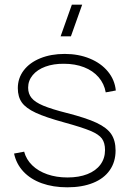

<svg xmlns="http://www.w3.org/2000/svg" viewBox="-20 -785 554 819"><path d="M282.5 -630H238.5L286.5 -765H330.5ZM267 14Q206.5 14 158.5 -3.2Q110.5 -20.5 80 -53Q49.5 -85.5 40 -130L83 -138Q92 -104.5 117.5 -79.8Q143 -55 181.8 -41.5Q220.5 -28 268 -28Q316.5 -28 352.8 -42.2Q389 -56.5 408.5 -83Q428 -109.5 428 -145Q428 -175.5 414.8 -193.8Q401.5 -212 365.5 -227Q329.5 -242 253 -263Q174.5 -284.5 132.5 -304Q90.5 -323.5 73.2 -347.8Q56 -372 56 -409Q56 -451.5 81.2 -484.8Q106.5 -518 152 -536.5Q197.5 -555 256 -555Q315 -555 363 -535.2Q411 -515.5 440.2 -480Q469.5 -444.5 474 -399L431 -391Q424.5 -428 400.5 -455.8Q376.5 -483.5 338.5 -498.2Q300.5 -513 253 -513Q208.5 -513.5 173.8 -500.8Q139 -488 119.5 -464.5Q100 -441 100 -411Q100 -385 114.8 -367Q129.5 -349 164.8 -334.2Q200 -319.5 265 -303Q347.5 -282 391.8 -261.2Q436 -240.5 454.5 -213Q473 -185.5 473 -143Q473 -94.5 448.2 -59Q423.5 -23.5 377 -4.8Q330.5 14 267 14Z"/></svg>

Font: Manrope
Style: Regular
Weight: 400
Designer: Mikhail Sharanda
Foundry: Mikhail Sharanda
Version: Version 4.503